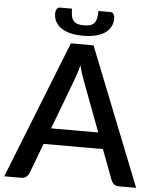

<svg xmlns="http://www.w3.org/2000/svg" viewBox="-63 -950 809 1000"><g transform="rotate(5 342.0 -450.0)"><path d="M465 -270 366 -533Q354 -563.5 341.5 -610.5Q336 -587 329.5 -567.2Q323 -547.5 317.5 -532.5L218.5 -270ZM686.5 0H596Q580.5 0 571 -7.8Q561.5 -15.5 556.5 -27L496.5 -186H186.5L126.5 -27Q122.5 -17 112.5 -8.5Q102.5 0 87.5 0H-3L282.5 -720H401ZM341.5 -819.5Q361 -819.5 374.2 -823.5Q387.5 -827.5 395.5 -836.8Q403.5 -846 407 -861.5Q410.5 -877 410.5 -900.5H473.5Q485 -900.5 490.5 -890.5Q496 -880.5 496 -869Q496 -844 485.2 -824.5Q474.5 -805 454.5 -791.8Q434.5 -778.5 405.8 -771.8Q377 -765 341.5 -765Q306 -765 277.2 -771.8Q248.5 -778.5 228.5 -791.8Q208.5 -805 197.8 -824.5Q187 -844 187 -869Q187 -880.5 192.5 -890.5Q198 -900.5 209.5 -900.5H272.5Q272.5 -877 276 -861.5Q279.5 -846 287.5 -836.8Q295.5 -827.5 308.8 -823.5Q322 -819.5 341.5 -819.5Z"/></g></svg>

Font: Lato SemiBold
Style: Regular
Weight: 600
Designer: Lukasz Dziedzic with Adam Twardoch and Botio Nikoltchev
Foundry: tyPoland Lukasz Dziedzic
Version: Version 2.015; 2015-08-06; http://www.latofonts.com/